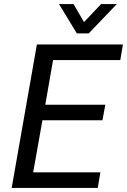

<svg xmlns="http://www.w3.org/2000/svg" viewBox="-20 -917 620 937"><path d="M160 -700H580L567 -624H239L201 -406H494L480 -330H187L142 -76H470L457 0H37ZM268 -897H339L390 -809L473 -897H550L413 -754H355Z"/></svg>

Font: Sarabun
Style: Italic
Weight: 400
Italic angle: -10°
Designer: Suppakit Chalermlarp | Katatrad Co.,Ltd.
Foundry: Cadson Demak Co.,Ltd.
Version: Version 1.000; ttfautohint (v1.6)